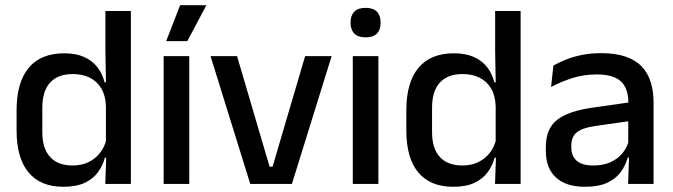

<svg xmlns="http://www.w3.org/2000/svg" viewBox="-20 -704 2576 735"><path d="M222.5 11Q135 11 89.2 -44Q43.5 -99 43.5 -204.5V-282Q43.5 -388.5 89.8 -444.2Q136 -500 226.5 -500Q270 -500 301.2 -486.2Q332.5 -472.5 352.2 -447.5Q372 -422.5 380.5 -388.5H413L385.5 -298Q384 -338 368 -365.2Q352 -392.5 324 -406.5Q296 -420.5 258.5 -420.5Q202 -420.5 172 -388Q142 -355.5 142 -291.5V-198Q142 -135.5 171.8 -103Q201.5 -70.5 258.5 -70.5Q293 -70.5 319.2 -83.5Q345.5 -96.5 363 -119Q380.5 -141.5 387 -169.5L410 -100.5H381.5Q373.5 -70 354.8 -44.5Q336 -19 304 -4Q272 11 222.5 11ZM481 0H383L387 -114.5L385.5 -145.5V-348.5L386 -367.5L383.5 -506V-662H481Z M704.5 0H606.5V-489H704.5ZM616.5 -547.5 669.5 -684H769.5V-683L697 -546.5H616.5Z M1012 -66H1023.5L1148 -489H1249.5L1097.5 0H938L786 -489H887.5Z M1428.5 0H1330.5V-489H1428.5ZM1379.5 -561Q1350.5 -561 1336.2 -575.8Q1322 -590.5 1322 -616.5V-618.5Q1322 -644.5 1336.2 -659.2Q1350.5 -674 1379.5 -674Q1408.5 -674 1422.8 -659.2Q1437 -644.5 1437 -618.5V-616.5Q1437 -590 1422.8 -575.5Q1408.5 -561 1379.5 -561Z M1714.5 11Q1627 11 1581.2 -44Q1535.5 -99 1535.5 -204.5V-282Q1535.5 -388.5 1581.8 -444.2Q1628 -500 1718.5 -500Q1762 -500 1793.2 -486.2Q1824.5 -472.5 1844.2 -447.5Q1864 -422.5 1872.5 -388.5H1905L1877.5 -298Q1876 -338 1860 -365.2Q1844 -392.5 1816 -406.5Q1788 -420.5 1750.5 -420.5Q1694 -420.5 1664 -388Q1634 -355.5 1634 -291.5V-198Q1634 -135.5 1663.8 -103Q1693.5 -70.5 1750.5 -70.5Q1785 -70.5 1811.2 -83.5Q1837.5 -96.5 1855 -119Q1872.5 -141.5 1879 -169.5L1902 -100.5H1873.5Q1865.5 -70 1846.8 -44.5Q1828 -19 1796 -4Q1764 11 1714.5 11ZM1973 0H1875L1879 -114.5L1877.5 -145.5V-348.5L1878 -367.5L1875.5 -506V-662H1973Z M2482 0H2384.5L2388.5 -116L2385 -131V-285L2385.5 -309.5Q2385.5 -366 2356.8 -392.5Q2328 -419 2264.5 -419Q2213 -419 2169 -404.5Q2125 -390 2089.5 -371L2098.5 -453Q2118.5 -464.5 2145.5 -475.5Q2172.5 -486.5 2206.5 -493.5Q2240.5 -500.5 2281 -500.5Q2336.5 -500.5 2375 -487.2Q2413.5 -474 2437 -449Q2460.5 -424 2471.2 -389Q2482 -354 2482 -311ZM2219 11Q2146.5 11 2108 -24.8Q2069.5 -60.5 2069.5 -126.5V-141.5Q2069.5 -211.5 2112.8 -245.2Q2156 -279 2249 -292L2396 -313L2401.5 -242L2260.5 -222Q2210 -215 2188.5 -197.8Q2167 -180.5 2167 -147V-140Q2167 -106.5 2187.8 -88.5Q2208.5 -70.5 2251 -70.5Q2290 -70.5 2318 -83.5Q2346 -96.5 2363.5 -118.2Q2381 -140 2387.5 -166.5L2401 -101H2383Q2375 -71 2356.5 -45.5Q2338 -20 2304.8 -4.5Q2271.5 11 2219 11Z"/></svg>

Font: Anek Devanagari Medium Medium
Style: Regular
Weight: 500
Version: Version 1.003